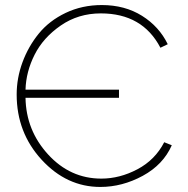

<svg xmlns="http://www.w3.org/2000/svg" viewBox="-20 -734 745 760"><path d="M377 6Q244 6 145 -101.5Q46 -209 46 -360Q46 -425 69 -487.5Q92 -550 133.5 -601Q175 -652 240 -683Q305 -714 383 -714Q474 -714 542 -671.5Q610 -629 644 -559L615 -545Q544 -681 379 -681Q290 -681 220.5 -633Q151 -585 117 -517.5Q83 -450 81 -379H451V-347H81Q83 -218 170.5 -122.5Q258 -27 381 -27Q454 -27 524 -64Q594 -101 630 -171L660 -159Q626 -82 545 -38Q464 6 377 6Z"/></svg>

Font: Raleway-v4020 ExtraLight
Style: Regular
Weight: 275
Designer: Matt McInerney, Pablo Impallari, Rodrigo Fuenzalida
Foundry: Matt McInerney, Pablo Impallari, Rodrigo Fuenzalida
Version: Version 4.020;PS 004.020;hotconv 1.0.88;makeotf.lib2.5.64775